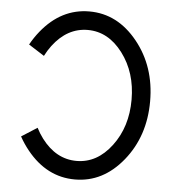

<svg xmlns="http://www.w3.org/2000/svg" viewBox="-49 -700 691 756"><g transform="rotate(5 296.0 -322.0)"><path d="M274.4 -654.3Q385.7 -654.3 464.4 -557.1Q543 -460 543 -322.3Q543 -184.6 464.4 -87.4Q385.7 9.8 274.4 9.8Q163.1 9.8 84.5 -87.4Q64 -112.8 48.8 -140.6L110.8 -180.2Q121.6 -158.7 136.2 -139.2Q193.4 -63.5 274.4 -63.5Q355.5 -63.5 412.6 -139.2Q469.7 -214.8 469.7 -322.3Q469.7 -429.7 412.6 -505.4Q355.5 -581.1 274.4 -581.1Q193.4 -581.1 136.2 -505.4Q121.6 -485.8 110.8 -464.4L48.8 -503.9Q64 -531.7 84.5 -557.1Q163.1 -654.3 274.4 -654.3Z"/></g></svg>

Font: Catrinity
Style: Regular
Weight: 400
Designer: Alexander Lange
Foundry: High-Logic / Made with FontCreator
Version: Version 2.090;May 20, 2024;FontCreator 15.0.0.2974 64-bit